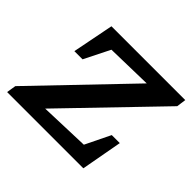

<svg xmlns="http://www.w3.org/2000/svg" viewBox="-130 -688 846 846"><g transform="rotate(45 293.5 -265.0)"><path d="M578 -486 174 -67 407 -75 464 -192H514L479 0H4L11 -44L412 -462L197 -457L137 -337H86L124 -530H584Z"/></g></svg>

Font: Piazzolla SC SemiBold
Style: Italic
Weight: 600
Italic angle: -11.3°
Designer: Juan Pablo del Peral
Foundry: Huerta Tipografica
Version: Version 1.330